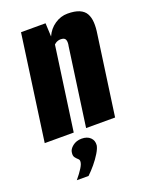

<svg xmlns="http://www.w3.org/2000/svg" viewBox="-137 -573 659 846"><g transform="rotate(-20 192.0 -150.0)"><path d="M-3 0 66 -495H181L184 -432Q198 -464 226 -483Q254 -502 286 -502Q320 -502 341 -493Q362 -484 371.5 -467Q381 -450 382.5 -426Q384 -402 379 -371L327 0H191L242 -365Q244 -374 244 -381.5Q244 -389 242 -394.5Q240 -400 234.5 -403Q229 -406 219 -406Q212 -406 206 -404Q200 -402 195.5 -399Q191 -396 188 -393L133 0ZM74 202Q94 178 105.5 159.5Q117 141 117 130Q118 122 111.5 116.5Q105 111 99 103Q93 95 95 81Q96 65 113.5 51Q131 37 156 37Q182 37 196.5 51Q211 65 209 87Q207 101 194 122.5Q181 144 163.5 165Q146 186 129 202Z"/></g></svg>

Font: Alumni Sans ExtraBold
Style: Italic
Weight: 800
Italic angle: -8°
Designer: Robert E. Leuschke
Foundry: Robert E. Leuschke
Version: Version 1.016